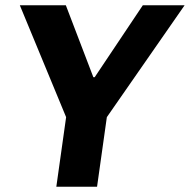

<svg xmlns="http://www.w3.org/2000/svg" viewBox="-20 -706 718 726"><path d="M384 -263 678 -686H520L338 -414H333L229 -686H55L230 -263L193 0H347Z"/></svg>

Font: Chivo
Style: Bold Italic
Weight: 700
Italic angle: -8°
Designer: Hector Gatti
Foundry: Omnibus-Type
Version: Version 1.003;PS 001.003;hotconv 1.0.70;makeotf.lib2.5.58329